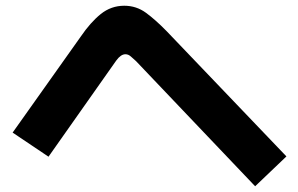

<svg xmlns="http://www.w3.org/2000/svg" viewBox="-20 -675 1040 669"><path d="M978 -130 869 -26 454 -462Q444 -471 435.5 -478.5Q427 -486 417 -486Q401 -486 385 -464L149 -129L24 -213L261 -547Q295 -597 331 -626Q367 -655 413 -655Q455 -655 488.5 -630.5Q522 -606 561 -566Z"/></svg>

Font: Murecho
Style: Bold
Weight: 700
Designer: Neil Summerour
Foundry: Positype
Version: Version 1.010; ttfautohint (v1.8.3)